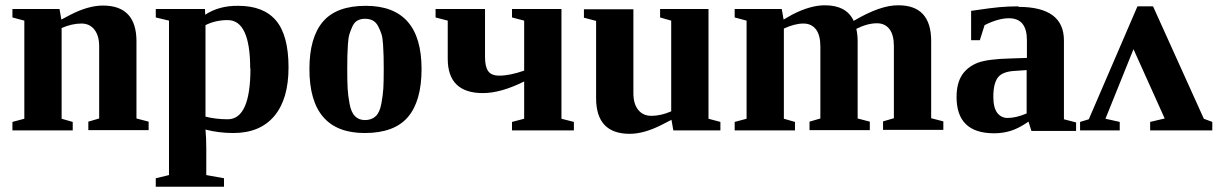

<svg xmlns="http://www.w3.org/2000/svg" viewBox="-20 -493 4604 726"><path d="M212 -419 246 -437Q314 -472 369 -472Q496 -472 496 -337V-45L542 -33V-1H314V-33L355 -45V-318Q355 -358 337 -381Q319 -404 288 -404Q252 -404 213 -387V-44L255 -32V0H27V-32L72 -44V-415L27 -427V-459H205Z M756 -436H754Q807 -472 881 -471Q977 -471 1024 -415Q1071 -359 1071 -238Q1071 -118 1017 -54Q963 10 862 10Q808 10 757 -3Q760 28 760 69V169L827 181V213H569V181L619 169V-415L569 -427V-459H755ZM927 -234H926Q926 -417 841 -417Q795 -417 757 -398V-52Q796 -42 841 -42Q927 -42 927 -234Z M1363 -471Q1574 -471 1574 -232Q1574 -111 1522.5 -50.5Q1471 10 1359 10Q1150 10 1150 -232Q1150 -351 1201 -411Q1252 -471 1363 -471ZM1431 -232Q1431 -264 1430.5 -280.5Q1430 -297 1428.5 -323.5Q1427 -350 1422.5 -364Q1418 -378 1410 -393.5Q1402 -409 1389.5 -415.5Q1377 -422 1360 -422Q1344 -422 1332 -415.5Q1320 -409 1313 -394Q1306 -379 1301.5 -364.5Q1297 -350 1295.5 -324.5Q1294 -299 1293.5 -281.5Q1293 -264 1293 -232Q1293 -185 1294.5 -158Q1296 -131 1302 -99.5Q1308 -68 1322.5 -53.5Q1337 -39 1360 -39Q1385 -39 1400.5 -53.5Q1416 -68 1422 -101Q1428 -134 1429.5 -159Q1431 -184 1431 -232Z M1806 -141Q1673 -141 1673 -271V-415L1627 -427V-459H1814V-277Q1814 -241 1826 -224Q1838 -207 1868 -207Q1908 -207 1962 -226V-415L1916 -427V-459H2103V-44L2150 -32V0H1916V-32L1962 -44V-185Q1874 -141 1806 -141Z M2519 -40 2484 -22Q2416 13 2361 13Q2234 13 2234 -122V-414L2188 -426V-458H2375V-141Q2375 -100 2393 -78Q2411 -55 2443 -55Q2479 -55 2518 -72V-415L2476 -427V-459H2659V-44L2704 -32V0H2526Z M2943 -419 2976 -438Q3044 -473 3099 -473Q3181 -473 3208 -414Q3309 -474 3377 -473Q3501 -473 3501 -338V-46L3547 -34V-2H3319V-34L3360 -46V-319Q3360 -360 3344 -382Q3327 -405 3296 -405Q3260 -405 3218 -384Q3223 -361 3223 -337V-45L3269 -33V-1H3041V-33L3082 -45V-318Q3082 -359 3066 -381Q3049 -404 3018 -404Q2985 -404 2944 -385V-44L2986 -32V0H2758V-32L2803 -44V-415L2758 -427V-459H2936Z M3831 -469V-467Q4003 -467 4003 -340V-42L4049 -30V2H3880L3869 -33Q3831 -7 3801 2Q3771 11 3739 11Q3597 11 3597 -126Q3597 -178 3618 -210Q3639 -241 3678 -256Q3716 -270 3803 -272L3863 -274V-341Q3863 -424 3795 -424Q3755 -424 3703 -398L3685 -341H3652V-452Q3734 -464 3760 -466Q3794 -469 3831 -469ZM3862 -228 3819 -225Q3772 -223 3754 -201Q3736 -178 3736 -127Q3736 -86 3751 -66Q3766 -47 3790 -47Q3822 -47 3862 -64Z M4281 -469H4340L4532 -44L4564 -32V0H4329V-32L4384 -45L4266 -307L4160 -44L4214 -32V0H4064V-32L4097 -42Z"/></svg>

Font: Libra Serif Modern
Style: Bold
Weight: 700
Designer: Stefan Peev, Context Ltd
Foundry: Ascender Corporation
Version: Version 1.000